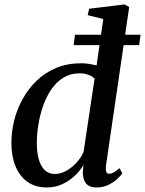

<svg xmlns="http://www.w3.org/2000/svg" viewBox="-20 -837 656 868"><path d="M459 -87.5Q457 -70 460.2 -60.8Q463.5 -51.5 473.5 -51.5Q483 -51.5 494.2 -57.5Q505.5 -63.5 520.5 -77L533 -53Q526 -43 510 -28Q494 -13 470.2 -1.2Q446.5 10.5 416.5 10.5Q383.5 10.5 368.8 -8Q354 -26.5 354.5 -59.5L357 -91Q343 -66 318.5 -42.8Q294 -19.5 261.8 -4.5Q229.5 10.5 191.5 10.5Q139.5 10.5 103.8 -15.2Q68 -41 49.8 -86.2Q31.5 -131.5 31.5 -190.5Q31.5 -241 44.2 -292.5Q57 -344 82.8 -390.2Q108.5 -436.5 146.5 -473Q184.5 -509.5 234.8 -530.2Q285 -551 348 -551Q365 -551 383.2 -548Q401.5 -545 416.5 -541L447 -751L376.5 -768.5L383 -797.5L543.5 -817L564 -805ZM407.5 -481.5Q397 -492.5 379.2 -499Q361.5 -505.5 339.5 -505.5Q298.5 -505.5 266.8 -486Q235 -466.5 212.2 -433.2Q189.5 -400 175 -358.8Q160.5 -317.5 153.5 -273.8Q146.5 -230 146.5 -190.5Q146.5 -145 156.2 -113.5Q166 -82 184.2 -66.2Q202.5 -50.5 227.5 -50.5Q254.5 -50.5 280.5 -65.2Q306.5 -80 327 -103Q347.5 -126 358 -151ZM319 -680H615.5L609 -633H313Z"/></svg>

Font: Merriweather 60pt Medium
Style: Italic
Weight: 500
Italic angle: -7.8°
Version: Version 2.101